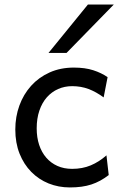

<svg xmlns="http://www.w3.org/2000/svg" viewBox="-20 -801 538 833"><path d="M451.7 -41.5Q433.1 -27.3 414.8 -17.3Q396.5 -7.3 376.5 -0.7Q356.4 5.9 333.5 9Q310.5 12.2 283.2 12.2Q233.9 12.2 190.9 -5.1Q147.9 -22.5 115.7 -55.2Q83.5 -87.9 64.9 -134.3Q46.4 -180.7 46.4 -239.3Q46.4 -294.4 64.2 -343.3Q82 -392.1 115 -428.7Q147.9 -465.3 195.1 -486.6Q242.2 -507.8 300.3 -507.8Q349.1 -507.8 384.5 -496.3Q419.9 -484.9 446.8 -466.3L429.7 -378.4Q396.5 -402.8 363.8 -415Q331.1 -427.2 293 -427.2Q260.3 -427.2 232.2 -414.8Q204.1 -402.3 183.3 -378.9Q162.6 -355.5 150.9 -321.3Q139.2 -287.1 139.2 -244.1Q139.2 -204.6 149.9 -172.4Q160.6 -140.1 180.7 -116.9Q200.7 -93.8 229 -81.1Q257.3 -68.4 293 -68.4Q337.4 -68.4 373.5 -83.5Q409.7 -98.6 441.9 -127ZM473.6 -781.2 268.6 -571.3H190.4L361.3 -781.2Z"/></svg>

Font: Andika Eur
Style: Regular
Weight: 400
Designer: Victor Gaultney, Annie Olsen, Julie Remington, Don Collingsworth, Eric Hays, Becca Hirsbrunner
Foundry: SIL International
Version: Version 5.000